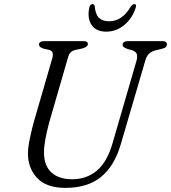

<svg xmlns="http://www.w3.org/2000/svg" viewBox="-20 -900 832 934"><path d="M527.5 -203.5 643.5 -602.5Q649.5 -624.5 645.5 -636.8Q641.5 -649 623 -655.5L601.5 -661.5Q589 -666 582.8 -670.2Q576.5 -674.5 576.5 -682Q576.5 -700 604 -700H770Q792 -700 792 -685Q792 -676 786.8 -671Q781.5 -666 765.5 -662L736 -655Q716.5 -649.5 704.5 -638.2Q692.5 -627 685.5 -601L567.5 -198Q536.5 -92 471 -39Q405.5 14 299 14Q205.5 14 160.8 -34Q116 -82 116 -153Q116 -182.5 124.8 -224.5Q133.5 -266.5 144 -305L235 -619Q239 -633 235.5 -643.8Q232 -654.5 218 -657.5L191.5 -663.5Q169.5 -670.5 169.5 -684Q170 -700 198 -700H386Q407.5 -700 407.5 -686Q407.5 -671 379 -664L347 -657Q332.5 -653.5 324 -645.5Q315.5 -637.5 311 -621L219.5 -305Q207 -258 200.5 -222Q194 -186 194 -158.5Q194 -94 230.2 -61Q266.5 -28 331 -28Q401 -28 451 -69.8Q501 -111.5 527.5 -203.5ZM510 -796.5Q542 -796.5 568.2 -813.8Q594.5 -831 617 -869Q625.5 -880 633 -880Q645.5 -880 640.5 -863.5Q624 -811 584.8 -778.5Q545.5 -746 496.5 -746Q447.5 -746 425.5 -778.5Q403.5 -811 414.5 -863.5Q418 -880 430.5 -880Q438.5 -880 441 -869Q444 -831 461 -813.8Q478 -796.5 510 -796.5Z"/></svg>

Font: Fraunces 9pt S050 Light
Style: Italic
Weight: 300
Italic angle: -16°
Version: Version 1.000; ttfautohint (v1.8.3)